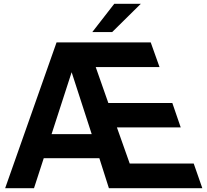

<svg xmlns="http://www.w3.org/2000/svg" viewBox="-20 -985 1086 1005"><path d="M158 0H7L276 -763H769L815 -634H481L547 -446H882L926 -318H592L659 -129H994L1039 0H550L500 -157H209ZM355 -607 250 -283H460ZM567 -817H463L578 -965H717Z"/></svg>

Font: Open Sauce One
Style: Bold
Weight: 700
Designer: Alfredo Marco Pradil
Foundry: Creative Sauce Fz LLC
Version: Version 1.477